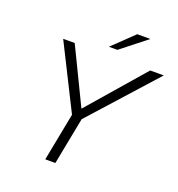

<svg xmlns="http://www.w3.org/2000/svg" viewBox="-153 -1000 1046 1126"><g transform="rotate(20 370.0 -437.0)"><path d="M255 0 313 -299 112 -700H184L352 -353H354L655 -700H740L375 -294L318 0ZM380 -748 511 -874H593L433 -748Z"/></g></svg>

Font: REM ExtraLight
Style: Italic
Weight: 250
Italic angle: -11°
Designer: Octavio Pardo
Foundry: Ashler Design
Version: Version 1.005;gftools[0.9.28]